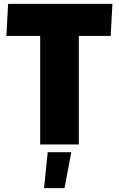

<svg xmlns="http://www.w3.org/2000/svg" viewBox="-20 -748 616 994"><path d="M188 -562H13L22 -728H562L553 -562H388V0H188ZM227 40H349L314 226H208Z"/></svg>

Font: Murecho Black
Style: Regular
Weight: 900
Designer: Neil Summerour
Foundry: Positype
Version: Version 1.010; ttfautohint (v1.8.3)